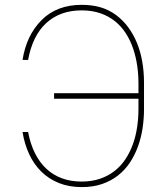

<svg xmlns="http://www.w3.org/2000/svg" viewBox="-20 -757 683 787"><path d="M95.2 -215.9Q104.4 -166.9 123.4 -128.9Q142.4 -90.9 170.1 -65.2Q197.8 -39.4 234 -26.1Q270.2 -12.8 313.9 -12.8Q356.2 -12.8 389.9 -24.3Q423.7 -35.9 449.8 -56.3Q475.9 -76.7 494.3 -104.8Q512.8 -132.8 524.7 -165.8Q536.6 -198.9 542.1 -236Q547.6 -273.1 547.6 -311.1V-352.3H201.7V-375H547.6V-414.8Q547.6 -451.7 542.3 -488.3Q536.9 -524.9 525.6 -558.2Q514.2 -591.6 495.9 -620.2Q477.6 -648.8 451.7 -669.7Q425.8 -690.7 391.5 -702.6Q357.2 -714.5 313.9 -714.5Q225.9 -714.1 169.6 -662.5Q113.3 -610.8 95.2 -511.4H72.4Q88.1 -612.2 150.9 -675.1Q213.1 -737.2 315.3 -737.2Q357.2 -737.2 391.9 -727.1Q426.5 -717 455.3 -695.7Q483.7 -674.7 505.1 -645.8Q526.6 -616.8 541.2 -581.5Q555.8 -546.2 563 -504.8Q570.3 -463.4 570.3 -417.6V-309.7Q570.3 -269.9 564.3 -230.6Q558.2 -191.4 545.3 -155.9Q532.3 -120.4 512.1 -90Q491.8 -59.7 463.4 -37.5Q435 -15.3 398.3 -2.7Q361.5 9.9 315.3 9.9Q263.1 9.9 221.6 -6.7Q180 -23.4 149.5 -53.4Q119 -83.5 99.6 -125Q80.3 -166.5 72.4 -215.9Z"/></svg>

Font: Inter P Thin
Style: Regular
Weight: 100
Designer: Rasmus Andersson
Foundry: rsms
Version: Version 3.018;git-588b23468